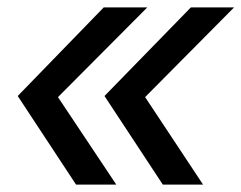

<svg xmlns="http://www.w3.org/2000/svg" viewBox="-20 -540 654 520"><path d="M421 -40H530L373 -277L614 -520H497L263 -280ZM186 -40H295L137 -277L379 -520H261L28 -280Z"/></svg>

Font: JetBrains Mono Medium
Style: Italic
Weight: 436
Italic angle: -9°
Monospace: yes
Designer: Philipp Nurullin, Konstantin Bulenkov
Foundry: JetBrains
Version: Version 2.305